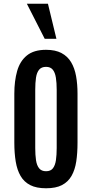

<svg xmlns="http://www.w3.org/2000/svg" viewBox="-20 -1011 498 1040"><path d="M229.5 8.8Q177.2 8.8 143.8 -8.3Q110.4 -25.4 91.6 -57.6Q72.8 -89.8 65.2 -135.5Q57.6 -181.2 57.6 -238.3V-503.4Q57.6 -572.3 72.8 -626Q87.9 -679.7 125.5 -710.4Q163.1 -741.2 229.5 -741.2Q279.8 -741.2 313 -723.6Q346.2 -706.1 365.2 -674.1Q384.3 -642.1 392.1 -598.6Q399.9 -555.2 399.9 -503.4V-238.3Q399.9 -182.1 393.1 -136.7Q386.2 -91.3 367.7 -58.6Q349.1 -25.9 315.9 -8.5Q282.7 8.8 229.5 8.8ZM229.5 -83.5Q254.4 -83.5 266.6 -99.4Q278.8 -115.2 283 -143.6Q287.1 -171.9 287.1 -209V-524.9Q287.1 -562.5 282.7 -590.3Q278.3 -618.2 265.9 -633.5Q253.4 -648.9 229.5 -648.9Q204.6 -648.9 191.9 -633.5Q179.2 -618.2 175 -590.3Q170.9 -562.5 170.9 -524.9V-209Q170.9 -171.9 175 -143.6Q179.2 -115.2 191.9 -99.4Q204.6 -83.5 229.5 -83.5ZM222.2 -800.8 125.5 -990.7H239.7L285.6 -800.8Z"/></svg>

Font: Antonio SemiBold
Style: Regular
Weight: 600
Designer: Vernon Adams
Foundry: Vernon Adams
Version: Version 1.002